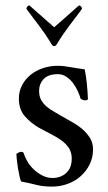

<svg xmlns="http://www.w3.org/2000/svg" viewBox="-20 -681 402 712"><path d="M193 -437Q207 -437 218.5 -435.5Q230 -434 241.5 -432Q253 -430 265.5 -428Q278 -426 294 -424Q299 -401 302 -371Q305 -341 306 -315Q306 -309 296 -309Q287 -309 279 -315Q275 -329 267.5 -345Q260 -361 249.5 -374.5Q239 -388 225 -397Q211 -406 195 -406Q159 -406 142 -388Q125 -370 125 -344Q125 -324 132.5 -310.5Q140 -297 152 -286.5Q164 -276 179.5 -267.5Q195 -259 211 -249Q228 -239 248 -228Q268 -217 285 -202.5Q302 -188 313.5 -169.5Q325 -151 325 -127Q325 -97 312.5 -71.5Q300 -46 279 -27.5Q258 -9 230.5 1Q203 11 173 11Q139 11 114.5 4.5Q90 -2 58 -8Q55 -16 52 -29.5Q49 -43 46.5 -58Q44 -73 42.5 -87.5Q41 -102 41 -111Q44 -113 49.5 -115.5Q55 -118 59 -118Q64 -118 67 -115Q72 -99 81.5 -82.5Q91 -66 105.5 -52.5Q120 -39 137.5 -30Q155 -21 175 -21Q205 -21 225.5 -39.5Q246 -58 246 -93Q246 -116 235.5 -132Q225 -148 207.5 -160.5Q190 -173 168.5 -184Q147 -195 125 -207Q95 -224 72.5 -249.5Q50 -275 50 -315Q50 -343 62 -365.5Q74 -388 94 -404Q114 -420 140 -428.5Q166 -437 193 -437ZM181 -510Q175 -510 170 -519Q158 -539 147 -555Q136 -571 125.5 -585Q115 -599 103.5 -614Q92 -629 78 -648Q78 -653 81.5 -657Q85 -661 89 -661Q103 -649 119 -634.5Q135 -620 149 -608Q165 -594 181 -580Q197 -594 213 -608Q227 -620 243 -634.5Q259 -649 273 -661Q277 -661 280.5 -657Q284 -653 284 -648Q270 -629 258.5 -614Q247 -599 236.5 -585Q226 -571 215 -555Q204 -539 192 -519Q187 -510 181 -510Z"/></svg>

Font: Vermiglione
Style: Regular
Weight: 400
Version: Version 1.000